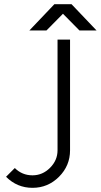

<svg xmlns="http://www.w3.org/2000/svg" viewBox="-20 -890 483 921"><path d="M121 -744H203L282 -824L361 -744H443L323 -870H241ZM256 -700V-169Q256 -121 220 -85Q184 -49 136 -49Q86 -49 51 -84L9 -42Q62 11 136 11Q210 11 263 -42Q316 -95 316 -169V-700Z"/></svg>

Font: Unageo Variable
Style: Regular
Weight: 300
Designer: Richard Sepsi
Foundry: Richard Sepsi
Version: Version 2.200